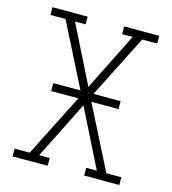

<svg xmlns="http://www.w3.org/2000/svg" viewBox="-109 -825 819 914"><g transform="rotate(15 300.0 -367.5)"><path d="M37 0V-38H111L268 -348H134V-387H268L111 -697H37V-735H210V-697H158L300 -413L442 -697H390V-735H563V-697H489L332 -387H466V-348H332L489 -38H563V0H390V-38H442L300 -322L158 -38H210V0Z"/></g></svg>

Font: Iosevka Slab XLtEx
Style: Regular
Weight: 200
Width: 7
Monospace: yes
Designer: Belleve Invis
Foundry: Belleve Invis
Version: Version 11.1.0; ttfautohint (v1.8.3)